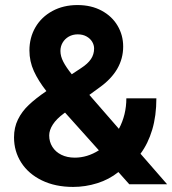

<svg xmlns="http://www.w3.org/2000/svg" viewBox="-20 -737 688 768"><path d="M36.1 -187.5Q36.1 -227.1 51.8 -259Q67.4 -291 95 -317.1Q122.6 -343.3 165.5 -372.6Q133.3 -413.6 115.5 -452.6Q97.7 -491.7 97.7 -535.2Q97.7 -586.4 121.6 -627.7Q145.5 -668.9 189.5 -692.9Q233.4 -716.8 290 -716.8Q345.2 -716.8 386.7 -694.3Q428.2 -671.9 450.4 -634Q472.7 -596.2 472.7 -550.8Q472.7 -455.1 378.9 -387.7L337.4 -357.4L455.6 -221.7Q485.4 -277.3 485.4 -343.8H605.5Q605.5 -273.9 588.9 -218.3Q572.3 -162.6 542 -122.1L648.4 0H497.1L453.6 -48.8Q416.5 -19 369.1 -4.2Q321.8 10.7 272.5 10.7Q201.2 10.7 147.5 -15.4Q93.8 -41.5 64.9 -86.7Q36.1 -131.8 36.1 -187.5ZM279.3 -106.4Q329.1 -106.4 375.5 -135.7L240.2 -286.6L235.4 -283.2Q206.1 -261.7 191.4 -239Q176.8 -216.3 176.8 -195.3Q176.8 -169.9 189.5 -149.7Q202.1 -129.4 225.3 -117.9Q248.5 -106.4 279.3 -106.4ZM267.1 -439.9 304.7 -464.8Q331.1 -481.9 343.8 -500.7Q356.4 -519.5 356.4 -543Q356.4 -557.1 348.6 -570.1Q340.8 -583 325.9 -591.3Q311 -599.6 291 -599.6Q271 -599.6 255.1 -590.6Q239.3 -581.5 230.5 -566.4Q221.7 -551.3 221.7 -533.2Q221.7 -512.2 233.2 -490Q244.6 -467.8 267.1 -439.9Z"/></svg>

Font: Pretendard Std
Style: Bold
Weight: 700
Designer: Base glyphs from Inter by Rasmus Andersson; Hangeul glyphs from Noto Sans CJK(Source Han Sans) by Jang Soo-young and Kan
Foundry: Kil Hyung-jin
Version: Version 1.309